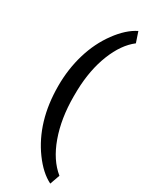

<svg xmlns="http://www.w3.org/2000/svg" viewBox="-259 -842 868 1114"><g transform="rotate(30 174.5 -285.0)"><path d="M62.5 -289.1Q62.5 -401.9 92.8 -503.2Q123 -604.5 181.6 -684.3Q240.2 -764.2 305.7 -796.4L329.1 -727.1Q260.3 -674.8 217.5 -567.6Q174.8 -460.4 170.9 -322.3L170.4 -280.3Q170.4 -132.3 212.2 -16.4Q253.9 99.6 329.1 160.2L305.7 226.1Q240.2 193.8 181.4 113.5Q122.6 33.2 92.5 -67.6Q62.5 -168.5 62.5 -289.1Z"/></g></svg>

Font: Vazir Medium
Style: Medium
Weight: 500
Designer: Saber Rastikerdar
Foundry: Saber Rastikerdar
Version: Version 30.0.0